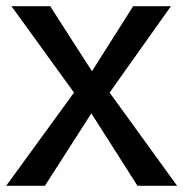

<svg xmlns="http://www.w3.org/2000/svg" viewBox="-24 -600 592 620"><path d="M121 0 271 -234 420 0H548L330 -301L528 -580H406L273 -370L138 -580H13L215 -301L-4 0Z"/></svg>

Font: Charger Pro
Style: BlkNar
Weight: 900
Designer: Jasper
Foundry: Cannot Into Space Fonts
Version: Version 1.09